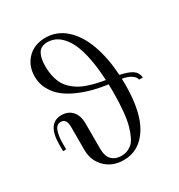

<svg xmlns="http://www.w3.org/2000/svg" viewBox="-173 -838 904 968"><g transform="rotate(-30 279.0 -354.0)"><path d="M391.1 -356.9Q348.6 -362.8 309.3 -372.6Q270 -382.3 228.5 -400.1Q187 -418 157 -441.4Q127 -464.8 107.4 -499.8Q87.9 -534.7 87.9 -576.2Q87.9 -639.2 127.4 -679.7Q167 -720.2 231.9 -720.2Q298.3 -720.2 348.9 -674.8Q399.4 -629.4 427.5 -551.3Q455.6 -473.1 461.9 -371.1Q509.8 -361.3 532.2 -346.2Q554.7 -331.1 558.1 -300.8H536.1Q533.7 -317.4 513.9 -330.3Q494.1 -343.3 462.9 -348.1Q463.9 -338.4 463.9 -316.9Q463.9 -153.8 410.9 -70.8Q357.9 12.2 268.1 12.2Q202.6 12.2 161.4 -28.8Q120.1 -69.8 120.1 -131.8V-266.1Q120.1 -314 86.9 -314Q62.5 -314 52.2 -286.1Q42 -258.3 42 -217.8V-180.2H23.9V-217.8Q23.9 -341.8 106.9 -341.8Q145.5 -341.8 168.7 -316.2Q191.9 -290.5 191.9 -243.2V-99.1Q191.9 -53.2 212.6 -32.7Q233.4 -12.2 267.1 -12.2Q283.7 -12.2 297.4 -16.4Q311 -20.5 325.9 -31.5Q340.8 -42.5 352.1 -64.5Q363.3 -86.4 372.8 -118.7Q382.3 -150.9 387.2 -201.2Q392.1 -251.5 392.1 -315.9Q392.1 -343.8 391.1 -356.9ZM390.1 -382.8Q385.7 -468.8 371.1 -531.2Q356.4 -593.8 334.2 -628.7Q312 -663.6 286.1 -679.7Q260.3 -695.8 230 -695.8Q191.4 -695.8 175.8 -669.4Q160.2 -643.1 160.2 -595.2Q160.2 -562.5 166.7 -535.2Q173.3 -507.8 184.3 -488Q195.3 -468.3 213.1 -452.1Q231 -436 249 -425.5Q267.1 -415 292.2 -406.5Q317.4 -397.9 339.4 -392.8Q361.3 -387.7 390.1 -382.8Z"/></g></svg>

Font: Flanker Steampunk
Style: Regular
Weight: 400
Designer: Alexey Kryukov, Leonardo Di Lena
Foundry: Alexey Kryukov, Leonardo Di Lena
Version: 1.210